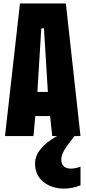

<svg xmlns="http://www.w3.org/2000/svg" viewBox="-20 -798 502 1126"><path d="M366.2 -777.8 452.1 0H286.1L273.9 -117.2H187L176.3 0H9.3L97.2 -777.8ZM237.8 -631.8H222.2L199.2 -258.8H260.7ZM452.1 288.6Q405.3 308.1 355.5 308.1Q283.7 308.1 234.6 268.6Q185.5 229 185.5 161.1Q185.5 72.8 314.5 0H417.5Q376.5 49.8 357.9 81.1Q339.4 112.3 339.4 136.2Q339.4 164.6 354.5 177.7Q369.6 190.9 395.5 190.9Q419.9 190.9 452.1 179.7Z"/></svg>

Font: Anton
Style: Regular
Weight: 400
Foundry: vernon adams
Version: Version 1.000